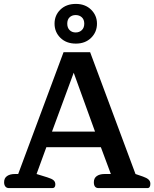

<svg xmlns="http://www.w3.org/2000/svg" viewBox="-20 -962 790 982"><path d="M259 -841Q259 -884 289 -913Q319 -942 368 -942Q416 -942 446 -912.5Q476 -883 476 -841Q476 -798 446 -768.5Q416 -739 368 -739Q319 -739 289 -768.5Q259 -798 259 -841ZM411 -841Q411 -862 398.5 -873.5Q386 -885 367 -885Q348 -885 336 -873.5Q324 -862 324 -841Q324 -820 336 -808Q348 -796 367 -796Q386 -796 398.5 -808Q411 -820 411 -841ZM26 0Q14 0 7.5 -8Q1 -16 1 -30Q1 -51 16 -61.5Q31 -72 56 -72H73L305 -695H441L673 -72L711 -59Q731 -52 740 -43.5Q749 -35 749 -22Q749 0 734 0H484Q460 0 460 -30Q460 -51 475 -61.5Q490 -72 515 -72H547L496 -209H217L167 -72L222 -55Q245 -48 254 -40Q263 -32 263 -19Q263 0 248 0ZM357 -590 246 -289H466Z"/></svg>

Font: Maitree Semibold
Style: Regular
Weight: 600
Designer: CadsonDemak Team
Foundry: CadsonDemak
Version: Version 1.010